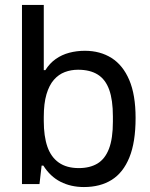

<svg xmlns="http://www.w3.org/2000/svg" viewBox="-20 -743 607 775"><path d="M318.7 12Q265.9 12 224.1 -9.4Q182.4 -30.8 155 -74.6H148L139.4 0H68.7V-723H156.7V-459.9H163.1Q180.5 -487.6 204.9 -504.8Q229.3 -522 259.3 -530Q289.3 -538 322.5 -538Q384.3 -538 430.2 -509Q476.2 -480 501.7 -420.2Q527.3 -360.4 527.3 -266.8Q527.3 -168.9 502.2 -107.5Q477.2 -46 430.9 -17Q384.6 12 318.7 12ZM298.2 -64.5Q342.7 -64.5 373.4 -82.9Q404 -101.4 419.9 -142.6Q435.7 -183.9 435.7 -251.8V-273.1Q435.7 -339.2 420.8 -380.8Q405.8 -422.4 374.7 -441.9Q343.6 -461.5 295 -461.5Q266.7 -461.5 241.7 -452.1Q216.7 -442.7 197.6 -421Q178.5 -399.3 167.6 -362.4Q156.7 -325.4 156.7 -270.8V-254.5Q156.7 -193.4 171.2 -151.1Q185.8 -108.9 217.4 -86.7Q248.9 -64.5 298.2 -64.5Z"/></svg>

Font: Archivo SemiBold
Style: Regular
Weight: 600
Designer: Hector Gatti
Foundry: Omnibus-Type
Version: Version 2.001